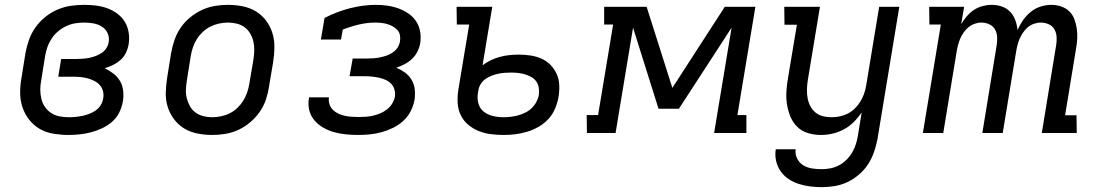

<svg xmlns="http://www.w3.org/2000/svg" viewBox="-20 -548 4540 791"><path d="M263 8Q232 8 201 3Q170 -2 144.5 -16.5Q119 -31 100.5 -54.5Q82 -78 72.5 -106.5Q63 -135 63 -166.5Q63 -198 69 -230L85 -330Q90 -357 99.5 -384Q109 -411 126 -435Q143 -459 166.5 -478Q190 -497 217 -508.5Q244 -520 271.5 -524Q299 -528 327 -528Q352 -528 376 -525Q400 -522 422 -514Q444 -506 463 -492Q482 -478 494 -458.5Q506 -439 510 -414.5Q514 -390 510 -366Q507 -348 499 -331Q491 -314 477 -301.5Q463 -289 446 -280.5Q429 -272 411 -267Q430 -258 447 -245Q464 -232 474.5 -214Q485 -196 487.5 -173.5Q490 -151 486 -129Q482 -106 471 -84Q460 -62 441.5 -46Q423 -30 400.5 -19.5Q378 -9 355 -3Q332 3 309 5.5Q286 8 263 8ZM264 -65Q278 -65 292.5 -66.5Q307 -68 321 -71Q335 -74 349 -79.5Q363 -85 375 -93.5Q387 -102 395 -115Q403 -128 405 -142Q408 -157 404.5 -171.5Q401 -186 391.5 -197Q382 -208 369 -214.5Q356 -221 342 -225Q328 -229 312.5 -230.5Q297 -232 282 -232H220L232 -305H294Q307 -305 320.5 -306Q334 -307 347 -309.5Q360 -312 373.5 -317Q387 -322 399 -330Q411 -338 418.5 -350Q426 -362 428 -376Q431 -395 423 -412Q415 -429 399.5 -438.5Q384 -448 365.5 -451.5Q347 -455 327 -455Q309 -455 290 -452Q271 -449 253 -440.5Q235 -432 219.5 -419Q204 -406 193 -389.5Q182 -373 175.5 -354.5Q169 -336 166 -318L150 -218Q146 -198 146 -178.5Q146 -159 150.5 -140.5Q155 -122 165.5 -107Q176 -92 191.5 -82Q207 -72 226 -68.5Q245 -65 264 -65Z M854 8Q823 8 793 2Q763 -4 738.5 -19Q714 -34 696.5 -57.5Q679 -81 670.5 -109Q662 -137 663 -168Q664 -199 669 -230L685 -330Q690 -357 699 -383.5Q708 -410 724 -433.5Q740 -457 763 -476Q786 -495 812 -507Q838 -519 865 -523.5Q892 -528 919 -528Q950 -528 980 -522Q1010 -516 1034.5 -501Q1059 -486 1076.5 -462.5Q1094 -439 1102.5 -411Q1111 -383 1110.5 -352Q1110 -321 1105 -290L1088 -190Q1084 -163 1075 -136.5Q1066 -110 1049.5 -86.5Q1033 -63 1010.5 -44Q988 -25 962 -13Q936 -1 908.5 3.5Q881 8 854 8ZM854 -65Q872 -65 891 -69Q910 -73 927 -81.5Q944 -90 958 -103.5Q972 -117 982 -133Q992 -149 998 -166.5Q1004 -184 1007 -202L1024 -302Q1027 -321 1027.5 -340Q1028 -359 1024 -376.5Q1020 -394 1011 -409.5Q1002 -425 988 -435.5Q974 -446 956 -450.5Q938 -455 919 -455Q901 -455 882.5 -451Q864 -447 847 -438.5Q830 -430 815.5 -416.5Q801 -403 791 -387Q781 -371 775 -353.5Q769 -336 766 -318L750 -218Q747 -199 746 -180Q745 -161 749.5 -143.5Q754 -126 762.5 -110.5Q771 -95 785.5 -84.5Q800 -74 817.5 -69.5Q835 -65 854 -65Z M1456 8Q1431 8 1405.5 5.5Q1380 3 1356.5 -3.5Q1333 -10 1312 -22Q1291 -34 1275.5 -52Q1260 -70 1254 -94.5Q1248 -119 1253 -144V-147H1335V-146Q1333 -132 1337.5 -118.5Q1342 -105 1351.5 -95.5Q1361 -86 1373.5 -80Q1386 -74 1400 -71Q1414 -68 1428.5 -67Q1443 -66 1457 -66Q1472 -66 1487 -67Q1502 -68 1517 -71.5Q1532 -75 1546.5 -81Q1561 -87 1574 -97Q1587 -107 1595.5 -121Q1604 -135 1607 -150Q1609 -165 1605 -179Q1601 -193 1591.5 -203Q1582 -213 1568.5 -219Q1555 -225 1541 -228Q1527 -231 1512 -232.5Q1497 -234 1482 -234H1420L1433 -307H1495Q1508 -307 1521 -308Q1534 -309 1547.5 -312Q1561 -315 1574 -319.5Q1587 -324 1599 -332.5Q1611 -341 1618.5 -353Q1626 -365 1628 -379Q1630 -391 1627.5 -403.5Q1625 -416 1617 -424.5Q1609 -433 1598.5 -439Q1588 -445 1576.5 -448.5Q1565 -452 1552 -453.5Q1539 -455 1527 -455Q1493 -455 1459 -447Q1425 -439 1392 -426L1385 -385H1302L1317 -474Q1367 -500 1421.5 -514Q1476 -528 1529 -528Q1553 -528 1577 -524.5Q1601 -521 1622.5 -513Q1644 -505 1663 -492Q1682 -479 1694.5 -460Q1707 -441 1711 -417Q1715 -393 1711 -369Q1708 -352 1699.5 -335Q1691 -318 1677 -305Q1663 -292 1646.5 -283.5Q1630 -275 1613 -269Q1632 -261 1648.5 -249Q1665 -237 1675.5 -219.5Q1686 -202 1688.5 -181Q1691 -160 1688 -138Q1684 -114 1672.5 -91Q1661 -68 1642 -50.5Q1623 -33 1599.5 -21.5Q1576 -10 1552.5 -3.5Q1529 3 1504.5 5.5Q1480 8 1456 8Z M2055 8Q2027 8 2001 4.5Q1975 1 1951.5 -8.5Q1928 -18 1908.5 -34.5Q1889 -51 1878 -74Q1867 -97 1865.5 -123.5Q1864 -150 1868 -177L1913 -447H1862L1861 -520H2008L1968 -279Q1984 -291 2002.5 -300Q2021 -309 2040.5 -314Q2060 -319 2079 -321Q2098 -323 2117 -323Q2141 -323 2165 -319.5Q2189 -316 2210.5 -306.5Q2232 -297 2248 -280.5Q2264 -264 2273.5 -243Q2283 -222 2284 -197.5Q2285 -173 2281 -149Q2277 -125 2267 -101Q2257 -77 2239.5 -58Q2222 -39 2199.5 -26Q2177 -13 2152.5 -5.5Q2128 2 2103.5 5Q2079 8 2055 8ZM2055 -65Q2070 -65 2085.5 -67Q2101 -69 2115.5 -73Q2130 -77 2145 -84.5Q2160 -92 2171.5 -103.5Q2183 -115 2190.5 -129.5Q2198 -144 2200 -158Q2202 -173 2199.5 -187.5Q2197 -202 2189 -213Q2181 -224 2168.5 -231Q2156 -238 2142 -242Q2128 -246 2113.5 -247.5Q2099 -249 2085 -249Q2071 -249 2058 -248Q2045 -247 2031.5 -244Q2018 -241 2005 -236Q1992 -231 1980.5 -223Q1969 -215 1961 -202.5Q1953 -190 1951 -177L1949 -165Q1945 -143 1951 -121.5Q1957 -100 1973.5 -87.5Q1990 -75 2011 -70Q2032 -65 2055 -65Z M2398 0 2397 -74H2444L2506 -447H2469V-520H2644L2750 -186L2966 -520H3092L3018 -74H3055V0H2922L2994 -434L2777 -100H2693L2588 -434L2516 0Z M3366 223Q3341 223 3317 220Q3293 217 3270 209.5Q3247 202 3228 189Q3209 176 3196 157.5Q3183 139 3177.5 115.5Q3172 92 3176 67H3258Q3255 87 3264 105Q3273 123 3289.5 133Q3306 143 3325.5 146Q3345 149 3366 149Q3383 149 3401 145.5Q3419 142 3435.5 133.5Q3452 125 3466 111.5Q3480 98 3490 81.5Q3500 65 3505.5 47.5Q3511 30 3514 13L3530 -85Q3516 -64 3497.5 -45.5Q3479 -27 3456.5 -15Q3434 -3 3410 2.5Q3386 8 3362 8Q3334 8 3308 0Q3282 -8 3264 -26Q3246 -44 3236 -68.5Q3226 -93 3222 -119.5Q3218 -146 3220 -174Q3222 -202 3227 -230L3263 -446H3212L3211 -520H3358L3308 -218Q3305 -199 3304.5 -180.5Q3304 -162 3307 -144.5Q3310 -127 3318 -111.5Q3326 -96 3339 -85Q3352 -74 3369 -69.5Q3386 -65 3405 -65Q3422 -65 3439.5 -68.5Q3457 -72 3472.5 -80Q3488 -88 3501 -100.5Q3514 -113 3523.5 -128Q3533 -143 3539 -159.5Q3545 -176 3548 -193L3602 -520H3685L3595 25Q3590 51 3581 77.5Q3572 104 3557 127.5Q3542 151 3519.5 170.5Q3497 190 3471.5 202Q3446 214 3419 218.5Q3392 223 3366 223Z M3782 0 3856 -447H3809L3808 -520H3952L3940 -449Q3950 -466 3963.5 -481.5Q3977 -497 3993 -507.5Q4009 -518 4028 -523Q4047 -528 4066 -528Q4088 -528 4108 -521Q4128 -514 4142 -499Q4156 -484 4163 -464.5Q4170 -445 4172 -424Q4181 -445 4194.5 -464.5Q4208 -484 4226.5 -499Q4245 -514 4267 -521Q4289 -528 4311 -528Q4332 -528 4351.5 -521.5Q4371 -515 4385 -501.5Q4399 -488 4406 -469.5Q4413 -451 4416 -430.5Q4419 -410 4418 -389Q4417 -368 4413 -347L4368 -73H4415L4416 0H4272L4331 -361Q4334 -379 4333 -396Q4332 -413 4324 -427Q4316 -441 4300.5 -448Q4285 -455 4268 -455Q4254 -455 4239.5 -450Q4225 -445 4214 -435.5Q4203 -426 4194.5 -413.5Q4186 -401 4180.5 -388Q4175 -375 4171.5 -361Q4168 -347 4166 -334L4111 0H4027L4086 -361Q4089 -379 4088 -396Q4087 -413 4079 -427Q4071 -441 4055.5 -448Q4040 -455 4023 -455Q4009 -455 3995 -450Q3981 -445 3969.5 -435.5Q3958 -426 3949.5 -413.5Q3941 -401 3935.5 -388Q3930 -375 3926.5 -361Q3923 -347 3921 -334L3866 0Z"/></svg>

Font: Iosevka Plex Etoile
Style: Italic
Weight: 400
Italic angle: -9°
Designer: Belleve Invis
Foundry: Belleve Invis
Version: Version 25.1.1; ttfautohint (v1.8.4)